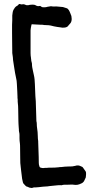

<svg xmlns="http://www.w3.org/2000/svg" viewBox="-20 -865 488 955"><path d="M131 69Q127 69 122.5 66.5Q118 64 113 63Q111 63 106 58Q98 50 96 47Q94 44 92 33Q90 27 90 24Q89 14 87.5 3.5Q86 -7 85 -17Q84 -26 83 -35Q82 -44 81 -54Q81 -61 80.5 -82Q80 -103 80 -124.5Q80 -146 79 -152Q78 -158 77.5 -164.5Q77 -171 77 -177Q77 -185 77 -193Q77 -201 75 -209Q74 -212 74 -215Q74 -218 74 -220Q74 -224 73.5 -227Q73 -230 73 -233Q73 -237 72.5 -241Q72 -245 72 -249Q72 -251 71.5 -264Q71 -277 71 -293Q71 -309 70.5 -322Q70 -335 70 -338Q69 -343 69 -348.5Q69 -354 68 -360Q68 -365 68 -369.5Q68 -374 67 -378V-384Q67 -391 66 -409.5Q65 -428 64 -447Q63 -466 61 -472Q58 -487 55 -502Q52 -517 50 -533Q49 -541 47.5 -549.5Q46 -558 45 -566Q45 -573 44 -580Q43 -587 42 -594Q41 -598 41 -601.5Q41 -605 41 -608Q41 -621 40.5 -648Q40 -675 40 -702.5Q40 -730 40 -742Q41 -753 41 -765Q41 -777 41 -788Q42 -792 42 -795.5Q42 -799 43 -803Q44 -810 47 -816Q50 -822 54 -827Q58 -832 63 -835Q68 -837 70 -840Q76 -848 82 -844Q84 -843 87 -843Q89 -843 91.5 -843.5Q94 -844 95 -844Q101 -844 104 -842Q111 -838 120 -839Q123 -839 129 -841Q133 -842 142 -842Q147 -842 151.5 -841Q156 -840 160 -837Q168 -833 175 -835Q180 -837 184 -833Q188 -829 193 -829Q199 -829 204.5 -829Q210 -829 215 -831Q218 -832 221 -832Q224 -832 227 -833Q233 -835 241 -833Q249 -832 256 -833H260L293 -830Q298 -828 302.5 -827Q307 -826 312 -824Q314 -824 318 -820Q323 -815 326 -808Q328 -804 330 -798.5Q332 -793 334 -788Q334 -787 334.5 -787Q335 -787 335 -786Q336 -779 336.5 -772.5Q337 -766 335 -759Q333 -752 329 -748Q323 -742 321 -739Q316 -730 303 -728Q290 -726 280 -729Q276 -730 272.5 -730Q269 -730 265 -731Q257 -732 248.5 -734Q240 -736 232 -738Q227 -739 222 -739.5Q217 -740 212 -740Q206 -740 200.5 -740.5Q195 -741 190 -742H181Q171 -743 162 -743Q153 -743 143 -744Q136 -746 136 -739Q135 -733 133.5 -726.5Q132 -720 132 -714V-601Q132 -595 132.5 -589Q133 -583 134 -578Q135 -576 134.5 -574Q134 -572 135 -570Q135 -567 135.5 -563.5Q136 -560 137 -557Q139 -551 139 -547Q139 -538 140.5 -529.5Q142 -521 144 -512Q146 -502 148.5 -491.5Q151 -481 152 -470Q153 -465 153.5 -446.5Q154 -428 155 -410.5Q156 -393 156 -387Q157 -380 157 -374Q157 -368 158 -361Q158 -358 158.5 -343.5Q159 -329 159.5 -312Q160 -295 160.5 -280.5Q161 -266 161 -263Q162 -259 162.5 -255.5Q163 -252 163 -248Q163 -238 164.5 -228Q166 -218 167 -208Q167 -203 167.5 -198Q168 -193 168 -188Q168 -181 168.5 -175Q169 -169 170 -163V-159Q170 -152 171 -129.5Q172 -107 172.5 -84.5Q173 -62 173 -54Q173 -46 176 -38Q177 -32 183 -31Q186 -30 189 -29.5Q192 -29 195 -29Q200 -30 204 -30Q208 -30 212 -30Q217 -31 223 -31Q229 -31 234 -31Q244 -31 253.5 -31.5Q263 -32 272 -33Q275 -34 278 -34Q281 -34 284 -34Q289 -35 293.5 -35Q298 -35 302 -36Q307 -36 313 -36.5Q319 -37 324 -37Q339 -36 354 -40L362 -42Q370 -43 376.5 -40.5Q383 -38 389 -35Q390 -34 391 -33.5Q392 -33 393 -31Q395 -29 396.5 -26Q398 -23 400 -21Q403 -18 405 -14Q408 -10 408 -5Q408 -1 408 4Q408 9 407 14Q407 18 406 19Q403 27 398 36Q392 45 383 48Q366 57 348 54Q345 53 339 53Q332 53 325 53.5Q318 54 311 54Q305 54 299 54Q293 54 288 56Q286 56 284.5 56.5Q283 57 281 56Q269 56 257 57.5Q245 59 232 60Q226 60 223 61Q222 61 220.5 61.5Q219 62 217 62Q206 62 194.5 63.5Q183 65 172 66Q168 67 159 67Q155 67 151 67Q147 67 143 69Q140 70 137 70Q134 70 131 69Z"/></svg>

Font: Lacquer
Style: Regular
Weight: 400
Designer: Eli Block, Niki Polyocan
Version: Version 1.100